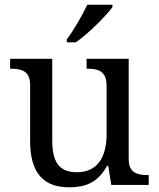

<svg xmlns="http://www.w3.org/2000/svg" viewBox="-20 -786 675 816"><path d="M264 -619V-606H302C355 -642 433 -721 458 -756V-766H351C330 -721 293 -657 264 -619ZM273 10C338 10 394 -6 435 -81H440L453 0H612V-42H609C565 -42 527 -50 527 -109V-536H348V-494H351C396 -494 433 -485 433 -422V-216C433 -119 395 -54 307 -54C226 -54 202 -104 202 -191V-536H23V-494H26C70 -494 108 -485 108 -426V-186C108 -49 167 10 273 10Z"/></svg>

Font: Noto Serif Balinese
Style: Regular
Weight: 400
Designer: Monotype Design Team
Foundry: Monotype Imaging Inc.
Version: Version 2.005